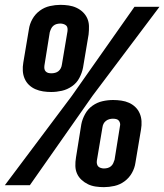

<svg xmlns="http://www.w3.org/2000/svg" viewBox="-34 -763 677 791"><path d="M177 -384Q160 -384 143.5 -386.5Q127 -389 112 -395.5Q97 -402 85.5 -413Q74 -424 67.5 -439Q61 -454 60 -471Q59 -488 62 -505L85 -642Q88 -664 99.5 -684.5Q111 -705 130 -719Q149 -733 171.5 -738Q194 -743 215 -743Q232 -743 249 -740.5Q266 -738 281 -731Q296 -724 307.5 -713Q319 -702 325.5 -687.5Q332 -673 332.5 -656Q333 -639 331 -621L308 -484Q304 -463 293 -442Q282 -421 262.5 -407.5Q243 -394 221 -389Q199 -384 177 -384ZM-14 0 262 -368 520 -735H623L347 -368L89 0ZM178 -461Q185 -461 193 -463Q201 -465 207 -470Q213 -475 216.5 -482Q220 -489 221 -497L244 -634Q245 -641 244 -647.5Q243 -654 238.5 -658Q234 -662 227.5 -664Q221 -666 215 -666Q207 -666 199.5 -664Q192 -662 186 -657Q180 -652 176.5 -644.5Q173 -637 171 -630L149 -493Q148 -486 149 -479.5Q150 -473 154.5 -468.5Q159 -464 165 -462.5Q171 -461 178 -461ZM394 8Q377 8 360 5.5Q343 3 328.5 -4Q314 -11 302 -22Q290 -33 283.5 -47.5Q277 -62 276.5 -79Q276 -96 279 -114L301 -251Q305 -272 316.5 -293Q328 -314 347 -327.5Q366 -341 388 -346Q410 -351 432 -351Q449 -351 466 -348.5Q483 -346 497.5 -339.5Q512 -333 523.5 -322Q535 -311 541.5 -296Q548 -281 549 -264Q550 -247 547 -230L524 -93Q521 -71 509.5 -50.5Q498 -30 479 -16Q460 -2 437.5 3Q415 8 394 8ZM394 -69Q402 -69 409.5 -71Q417 -73 423 -78Q429 -83 432.5 -90.5Q436 -98 438 -105L460 -242Q462 -249 460.5 -255.5Q459 -262 455 -266.5Q451 -271 444.5 -272.5Q438 -274 431 -274Q424 -274 416.5 -272Q409 -270 402.5 -265Q396 -260 392.5 -253Q389 -246 388 -238L365 -101Q364 -94 365.5 -87.5Q367 -81 371 -77Q375 -73 381.5 -71Q388 -69 394 -69Z"/></svg>

Font: Iosevka SS04 Md Ex Obl
Style: Regular
Weight: 500
Width: 7
Italic angle: -9°
Monospace: yes
Designer: Belleve Invis
Foundry: Belleve Invis
Version: Version 19.0.0; ttfautohint (v1.8.4)